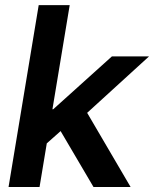

<svg xmlns="http://www.w3.org/2000/svg" viewBox="-20 -748 616 768"><path d="M154.8 -163.6 179.2 -311H192.9L427.7 -522.5H576.2L293.5 -264.6H268.6ZM14.2 0 134.8 -727.5H258.8L138.2 0ZM354 0 214.4 -237.3 312.5 -324.2 502.4 0Z"/></svg>

Font: Inter 28pt SemiBold
Style: Italic
Weight: 600
Italic angle: -9.3988°
Designer: Rasmus Andersson
Foundry: rsms
Version: Version 4.001;git-66647c0bb